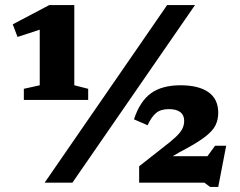

<svg xmlns="http://www.w3.org/2000/svg" viewBox="-20 -724 950 761"><path d="M157 0 642.5 -704H753L267 0ZM757 -42.5 832.5 -146.5H876.5L845 17H813L790 0H531.5V-65L620.5 -135Q657 -162.5 676.2 -180.8Q695.5 -199 702.8 -213.8Q710 -228.5 710 -245Q710 -267.5 694.8 -279.5Q679.5 -291.5 649 -291.5Q617 -291.5 598.5 -276Q580 -260.5 565 -227.5L511 -251Q534.5 -322.5 578.2 -354.2Q622 -386 695.5 -386Q767 -386 806 -358.8Q845 -331.5 845 -277Q845 -249 833.5 -226.2Q822 -203.5 789.2 -179Q756.5 -154.5 693 -121.5L617.5 -77.5L617 -105H852.5ZM137.5 -386V-672.5L168.5 -616.5L49.5 -577.5L30.5 -627.5L175.5 -704H274.5V-386L329.5 -372V-328H74.5V-372Z"/></svg>

Font: Newsreader 7pt
Style: Bold
Weight: 700
Designer: Hugues Gentile
Foundry: Production Type
Version: Version 1.003